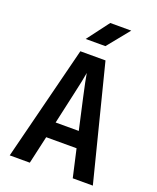

<svg xmlns="http://www.w3.org/2000/svg" viewBox="-170 -1049 939 1149"><g transform="rotate(20 299.5 -475.0)"><path d="M223.6 -810.1 329.1 -950.2H462.9L349.1 -810.1ZM34.7 0 218.8 -730H378.9L564 0H436L396 -176.8H202.6L162.6 0ZM225.6 -278.8H373L329.1 -475.1Q317.9 -523.9 310.1 -563.5Q302.2 -603 299.3 -621.1Q296.4 -603 288.6 -563.5Q280.8 -523.9 269.5 -476.1Z"/></g></svg>

Font: UDEV Gothic 35
Style: Bold
Weight: 700
Version: v2.1.0; ttfautohint (v1.8.4.7-5d5b-dirty) -l 6 -r 45 -G 200 